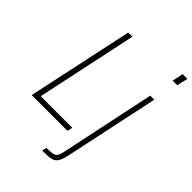

<svg xmlns="http://www.w3.org/2000/svg" viewBox="-266 -861 1174 1174"><g transform="rotate(45 321.0 -274.0)"><path d="M39 0 186 -688H222L83 -34H356L348 0ZM586 -672 601 -743H642L626 -672ZM324 195 331 165Q366 165 384.5 161Q403 157 411 144.5Q419 132 424 108L554 -510H589L460 98Q454 126 447 144Q440 162 430.5 172.5Q421 183 406.5 187.5Q392 192 372 193.5Q352 195 324 195Z"/></g></svg>

Font: Saira SemiCondensed Thin
Style: Italic
Weight: 250
Width: 4
Italic angle: -12°
Designer: Hector Gatti with collaboration of the Omnibus-Type team
Foundry: Omnibus-Type
Version: Version 1.101